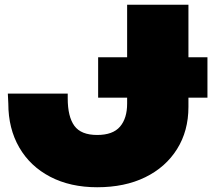

<svg xmlns="http://www.w3.org/2000/svg" viewBox="-20 -770 921 808"><path d="M393 -529H515V-750H773V-529H853V-359H773V-320Q773 -219 725 -142.5Q677 -66 591 -24Q505 18 389 18Q276 18 191.5 -26Q107 -70 61 -149.5Q15 -229 15 -334L13 -376H265V-356Q265 -279 293 -240.5Q321 -202 389 -202Q455 -202 485 -237Q515 -272 515 -334V-359H393Z"/></svg>

Font: Bounded
Style: Regular
Weight: 900
Designer: Vlad Churkin
Version: Version 1.0